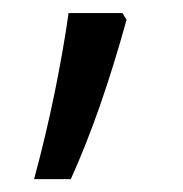

<svg xmlns="http://www.w3.org/2000/svg" viewBox="-20 -143 280 294"><path d="M85 -123H167.5L173.8 -112.8Q134.3 30.3 88.4 131.3H32.2Q49.8 66.4 63.5 -0.2Q77.1 -66.9 85 -123Z"/></svg>

Font: Viking Open Sans
Style: Regular
Weight: 400
Foundry: Ascender Corporation
Version: Version 2.001